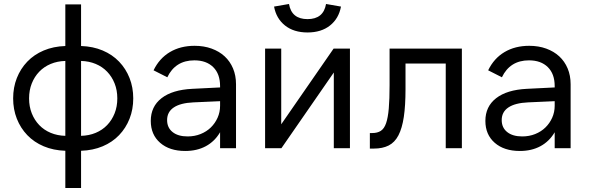

<svg xmlns="http://www.w3.org/2000/svg" viewBox="-20 -744 2955 964"><path d="M308 -722H387V-513Q447 -511 495.5 -490.5Q544 -470 578 -434.5Q612 -399 630.5 -352Q649 -305 649 -250Q649 -195 630.5 -148Q612 -101 578 -65.5Q544 -30 495.5 -9.5Q447 11 387 13V200H308V13Q248 11 199.5 -9.5Q151 -30 117 -65.5Q83 -101 64.5 -148Q46 -195 46 -250Q46 -305 64.5 -352Q83 -399 117 -434.5Q151 -470 199.5 -490.5Q248 -511 308 -513ZM387 -62Q427 -63 460.5 -77Q494 -91 518 -116Q542 -141 555.5 -175Q569 -209 569 -250Q569 -291 555.5 -325Q542 -359 518 -384Q494 -409 460.5 -423Q427 -437 387 -438ZM308 -438Q268 -437 234.5 -423Q201 -409 177 -384Q153 -359 139.5 -325Q126 -291 126 -250Q126 -209 139.5 -175Q153 -141 177 -116Q201 -91 234.5 -77Q268 -63 308 -62Z M737 -137Q737 -209 791 -251Q845 -293 945 -298L1085 -305V-312Q1085 -373 1050.5 -407Q1016 -441 956 -441Q908 -441 874 -419.5Q840 -398 820 -356L751 -391Q780 -451 833 -482.5Q886 -514 957 -514Q1004 -514 1042.5 -500Q1081 -486 1108 -461Q1135 -436 1150 -400.5Q1165 -365 1165 -321V0H1085V-80Q1058 -34 1013.5 -10Q969 14 910 14Q831 14 784 -27Q737 -68 737 -137ZM922 -59Q957 -59 987 -71Q1017 -83 1038.5 -104Q1060 -125 1072.5 -153Q1085 -181 1085 -213V-236L951 -230Q886 -227 852.5 -204.5Q819 -182 819 -141Q819 -103 846.5 -81Q874 -59 922 -59Z M1392 -500V-120L1655 -500H1737V0H1656V-380L1393 0H1311V-500ZM1524 -581Q1455 -581 1411 -616Q1367 -651 1356 -711L1431 -724Q1444 -648 1524 -648Q1604 -648 1617 -724L1692 -711Q1681 -651 1637 -616Q1593 -581 1524 -581Z M1837 -76H1849Q1875 -76 1892 -87Q1909 -98 1918.5 -125.5Q1928 -153 1932 -199.5Q1936 -246 1936 -316V-500H2299V0H2218V-425H2016V-296Q2016 -214 2007.5 -157Q1999 -100 1980.5 -64.5Q1962 -29 1931.5 -13.5Q1901 2 1857 2H1837Z M2417 -137Q2417 -209 2471 -251Q2525 -293 2625 -298L2765 -305V-312Q2765 -373 2730.5 -407Q2696 -441 2636 -441Q2588 -441 2554 -419.5Q2520 -398 2500 -356L2431 -391Q2460 -451 2513 -482.5Q2566 -514 2637 -514Q2684 -514 2722.5 -500Q2761 -486 2788 -461Q2815 -436 2830 -400.5Q2845 -365 2845 -321V0H2765V-80Q2738 -34 2693.5 -10Q2649 14 2590 14Q2511 14 2464 -27Q2417 -68 2417 -137ZM2602 -59Q2637 -59 2667 -71Q2697 -83 2718.5 -104Q2740 -125 2752.5 -153Q2765 -181 2765 -213V-236L2631 -230Q2566 -227 2532.5 -204.5Q2499 -182 2499 -141Q2499 -103 2526.5 -81Q2554 -59 2602 -59Z"/></svg>

Font: NT Somic
Style: Regular
Weight: 400
Designer: Ravid Balaliev — lead type designer, mastering
Michael Voronin — secret advisor, marketing
Ivan Kovalenko — best boy
Foundry: NT Type
Version: Version 0.7